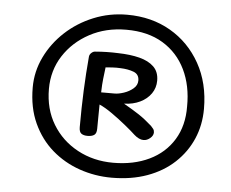

<svg xmlns="http://www.w3.org/2000/svg" viewBox="-49 -1001 922 767"><g transform="rotate(5 412.5 -618.0)"><path d="M80 -623Q80 -687 108 -745Q136 -803 184.5 -848Q233 -893 296.5 -919Q360 -945 431 -945Q529 -945 605 -901Q681 -857 725 -778.5Q769 -700 769 -597Q769 -532 745 -476.5Q721 -421 676 -379Q631 -337 567.5 -314Q504 -291 425 -291Q358 -291 296 -312.5Q234 -334 185.5 -376Q137 -418 108.5 -480Q80 -542 80 -623ZM145 -623Q145 -542 182 -481Q219 -420 283 -385.5Q347 -351 426 -351Q508 -351 570.5 -381Q633 -411 667.5 -467.5Q702 -524 701 -601Q702 -684 671 -748Q640 -812 580 -848.5Q520 -885 433 -885Q351 -885 286 -850Q221 -815 183 -756Q145 -697 145 -623ZM315 -449Q299 -449 290 -455.5Q281 -462 281 -481Q281 -559 284 -628.5Q287 -698 293 -765Q294 -774 301.5 -780.5Q309 -787 316 -787Q339 -789 362.5 -789.5Q386 -790 408 -789Q457 -788 494 -778.5Q531 -769 552 -748.5Q573 -728 573 -693Q573 -664 557 -641Q541 -618 513 -604.5Q485 -591 449 -590Q486 -569 511 -552.5Q536 -536 564 -511Q569 -506 573.5 -500Q578 -494 578 -486Q578 -473 565.5 -462.5Q553 -452 539 -452Q530 -452 520.5 -456.5Q511 -461 502 -469Q486 -484 459.5 -505.5Q433 -527 404 -547.5Q375 -568 352 -578Q352 -560 351.5 -536.5Q351 -513 351 -481Q351 -462 341.5 -455.5Q332 -449 315 -449ZM354 -627Q358 -627 369 -627Q380 -627 408 -627Q424 -627 445 -634Q466 -641 482 -654.5Q498 -668 498 -687Q498 -712 475.5 -720.5Q453 -729 423 -730Q407 -731 390.5 -730Q374 -729 363 -728Q360 -703 357.5 -682Q355 -661 354 -627Z"/></g></svg>

Font: Playpen Sans Deva
Style: Regular
Weight: 400
Designer: Pooja Saxena, Gunjan Panchal, Laura Meseguer, Veronika Burian, José Scaglione
Foundry: TypeTogether
Version: Version 2.000